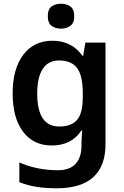

<svg xmlns="http://www.w3.org/2000/svg" viewBox="-20 -772 667 1032"><path d="M262 -553Q313 -553 353.5 -533Q394 -513 423 -472H427L439 -543H547V4Q547 120 481.5 180Q416 240 285 240Q227 240 177.5 232.5Q128 225 84 207V101Q178 143 292 143Q354 143 386 109Q418 75 418 10V-4Q418 -20 419.5 -39.5Q421 -59 422 -71H418Q390 -29 350 -9.5Q310 10 259 10Q160 10 104 -64Q48 -138 48 -270Q48 -402 105 -477.5Q162 -553 262 -553ZM297 -447Q240 -447 210 -402Q180 -357 180 -269Q180 -181 209.5 -136.5Q239 -92 299 -92Q364 -92 394.5 -128Q425 -164 425 -251V-270Q425 -365 394.5 -406Q364 -447 297 -447ZM308 -752Q337 -752 358 -737.5Q379 -723 379 -685Q379 -648 358 -633Q337 -618 308 -618Q278 -618 257.5 -633Q237 -648 237 -685Q237 -723 257.5 -737.5Q278 -752 308 -752Z"/></svg>

Font: Noto Sans Sora Sompeng SemiBold
Style: Regular
Weight: 600
Version: Version 2.101